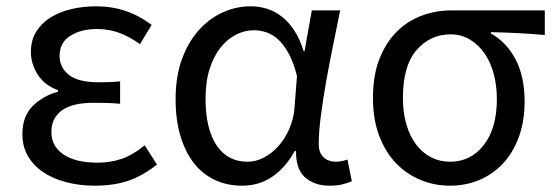

<svg xmlns="http://www.w3.org/2000/svg" viewBox="-20 -576 1762 609"><path d="M281 13Q231 13 188.5 1.5Q146 -10 115.5 -31Q85 -52 68 -82Q51 -112 51 -150Q51 -208 84.5 -240.5Q118 -273 164 -285V-290Q122 -305 100 -339Q78 -373 78 -411Q78 -448 94.5 -475Q111 -502 139.5 -520Q168 -538 205.5 -547Q243 -556 285 -556Q335 -556 379 -541Q423 -526 461 -497L424 -436Q392 -459 359 -471.5Q326 -484 288 -484Q237 -484 203 -462.5Q169 -441 169 -399Q169 -362 198.5 -338.5Q228 -315 294 -315Q310 -315 325.5 -315.5Q341 -316 361 -318V-247Q337 -249 317 -249.5Q297 -250 277 -250Q210 -250 176.5 -226Q143 -202 143 -157Q143 -112 181.5 -86Q220 -60 290 -60Q330 -60 365.5 -72Q401 -84 439 -115L478 -54Q429 -16 383.5 -1.5Q338 13 281 13Z M748 13Q701 13 662 -5Q623 -23 595.5 -58Q568 -93 552.5 -144Q537 -195 537 -262Q537 -332 556.5 -386.5Q576 -441 609 -478.5Q642 -516 685 -536Q728 -556 775 -556Q801 -556 826 -548.5Q851 -541 873 -524Q895 -507 913 -480Q931 -453 943 -414H946L969 -543H1059Q1048 -489 1036 -430Q1024 -371 1014 -314.5Q1004 -258 997.5 -207Q991 -156 991 -119Q991 -91 1006.5 -77Q1022 -63 1045 -63Q1054 -63 1064 -65Q1074 -67 1082 -70L1096 -1Q1084 4 1067 8.5Q1050 13 1026 13Q977 13 947.5 -13.5Q918 -40 919 -97H915Q853 13 748 13ZM765 -63Q792 -63 817.5 -76.5Q843 -90 863.5 -113Q884 -136 897.5 -167Q911 -198 914 -232L922 -335Q911 -379 895 -407.5Q879 -436 861 -452Q843 -468 823.5 -474Q804 -480 785 -480Q756 -480 728.5 -466Q701 -452 679.5 -425Q658 -398 645 -357.5Q632 -317 632 -263Q632 -167 667 -115Q702 -63 765 -63Z M1407 13Q1358 13 1313.5 -5.5Q1269 -24 1235.5 -59Q1202 -94 1182.5 -146Q1163 -198 1163 -265Q1163 -337 1183.5 -389Q1204 -441 1238.5 -475.5Q1273 -510 1318 -526.5Q1363 -543 1411 -543H1708V-465Q1662 -469 1622 -471Q1582 -473 1537 -474V-470Q1588 -441 1616 -386.5Q1644 -332 1644 -254Q1644 -191 1625.5 -141Q1607 -91 1575 -57Q1543 -23 1500 -5Q1457 13 1407 13ZM1408 -63Q1473 -63 1514.5 -116Q1556 -169 1556 -262Q1556 -303 1546.5 -340Q1537 -377 1518 -405Q1499 -433 1471.5 -450Q1444 -467 1409 -467Q1345 -467 1301.5 -417.5Q1258 -368 1258 -265Q1258 -219 1269 -181.5Q1280 -144 1300 -117.5Q1320 -91 1347.5 -77Q1375 -63 1408 -63Z"/></svg>

Font: Kinto Sans
Style: Regular
Weight: 400
Designer: Authors: Ryoko NISHIZUKA  (kana & ideographs); Paul D. Hunt (Latin, Greek & Cyrillic); Wenlong ZHANG  (bopomofo); Sandol
Foundry: Adobe Systems Incorporated, ookami Inc.
Version: Version 0.001